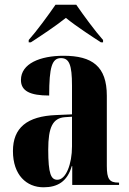

<svg xmlns="http://www.w3.org/2000/svg" viewBox="-20 -786 549 816"><path d="M102 -606H111C151 -632 215 -674 260 -710C304 -674 369 -632 409 -606H418V-616C384 -654 335 -721 304 -766H216C185 -721 136 -654 102 -616ZM165 10C224 10 266 -14 285 -80H287V0H486V-10H483C445 -10 434 -25 434 -81V-379C434 -504 372 -549 250 -549C151 -549 69 -516 69 -446C69 -399 108 -380 189 -380C189 -501 201 -539 239 -539C274 -539 286 -511 286 -422V-300L218 -297C95 -292 35 -243 35 -144C35 -42 93 10 165 10ZM224 -22C197 -22 185 -46 185 -150C185 -245 204 -284 256 -288L286 -290V-164C286 -88 260 -22 224 -22Z"/></svg>

Font: Noto Serif Display Condensed Extra
Style: Regular
Weight: 800
Width: 3
Designer: Monotype Design Team
Foundry: Monotype Imaging Inc.
Version: Version 1.900